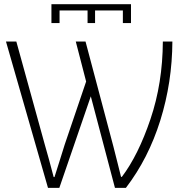

<svg xmlns="http://www.w3.org/2000/svg" viewBox="-20 -904 897 924"><path d="M8.8 -704.1H58.6L195.3 -209Q213.9 -145.5 238.3 -51.8H242.2Q251 -78.1 266.6 -128.9Q282.2 -179.7 291 -207L394.5 -511.7L344.7 -704.1H391.6L525.4 -200.2Q533.2 -169.9 546.4 -117.2Q559.6 -64.5 562.5 -52.7H566.4Q645.5 -157.2 704.1 -330.6Q762.7 -503.9 763.7 -704.1H809.6Q808.6 -507.8 751.5 -324.7Q694.3 -141.6 585.9 0H533.2L417 -440.4L265.6 0H210.9ZM227.5 -793V-883.8H610.4V-793H571.3V-853.5H437.5V-793H401.4V-853.5H266.6V-793Z"/></svg>

Font: Gothic A1 ExtraLight
Style: Regular
Weight: 275
Designer: HanYang I&C Co.,Ltd.
Foundry: HanYang I&C Co.,Ltd.
Version: Version 2.50